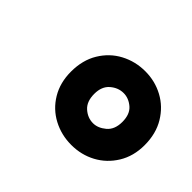

<svg xmlns="http://www.w3.org/2000/svg" viewBox="-75 -833 531 531"><g transform="rotate(45 191.0 -567.5)"><path d="M238 -423Q199 -423 166 -440.5Q133 -458 113.5 -490.5Q94 -523 94 -566Q94 -611 114 -644Q134 -677 167 -694.5Q200 -712 239 -712Q277 -712 309.5 -694.5Q342 -677 362 -644Q382 -611 382 -566Q382 -523 362 -490.5Q342 -458 309.5 -440.5Q277 -423 238 -423ZM238 -508Q257 -508 275 -523Q293 -538 293 -568Q293 -598 276 -612.5Q259 -627 239 -627Q218 -627 200.5 -612Q183 -597 183 -568Q183 -538 200 -523Q217 -508 238 -508Z"/></g></svg>

Font: DM Sans 10pt
Style: Bold Italic
Weight: 700
Italic angle: -10°
Version: Version 4.004;gftools[0.9.30]